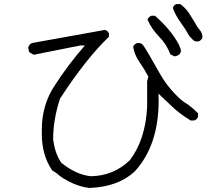

<svg xmlns="http://www.w3.org/2000/svg" viewBox="-20 -865 1040 950"><path d="M962 -660H947Q937 -664 930.5 -672Q924 -680 916 -688Q896 -724 872.5 -756Q849 -788 835 -826Q840 -841 854 -845H872Q896 -827 914 -802L945 -752Q954 -733 968 -717Q982 -701 982 -679Q976 -665 962 -660ZM844 -586 823 -596Q805 -645 767 -684Q729 -723 710 -768Q714 -781 729 -787H747Q827 -716 864 -646Q868 -635 871.5 -628.5Q875 -622 875 -614Q875 -592 844 -586ZM421 65Q378 59 342 43Q288 19 260 -8L238 -22Q187 -98 187 -200V-225Q187 -345 250 -441Q317 -545 400 -640H378L337 -632Q220 -608 147 -594L125 -607Q120 -618 120 -632Q125 -646 138 -652L499 -717Q514 -713 519 -699V-683Q405 -574 277 -377Q243 -274 243 -177Q251 -107 283 -60Q357 0 430 7Q543 5 623 -73Q700 -175 708 -336V-463L714 -486Q694 -524 670 -558Q646 -592 639 -632Q639 -643 658 -652H673Q682 -648 687 -643Q705 -619 768 -506Q802 -443 856 -390Q880 -365 910 -348Q937 -328 960 -304V-288Q955 -273 941 -269H923Q864 -305 825 -344L764 -402L765 -368Q765 -145 646 -16Q564 60 421 65Z"/></svg>

Font: Yozai
Style: Regular
Weight: 400
Designer: LXGW / Y.OzVox
Foundry: LXGW / Y.OzVox
Version: Version 0.861;October 22, 2024